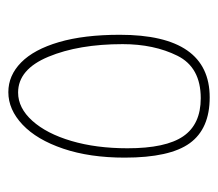

<svg xmlns="http://www.w3.org/2000/svg" viewBox="-52 -484 535 472"><g transform="rotate(-90 216.0 -247.5)"><path d="M65 -209Q65 -295 87 -360Q109 -425 146 -460Q183 -495 226 -495Q267 -495 299 -463.5Q331 -432 349 -370.5Q367 -309 367 -221Q367 0 213 0Q136 0 100.5 -49Q65 -98 65 -209ZM344 -214Q344 -322 313 -396.5Q282 -471 225 -471Q187 -471 155.5 -436Q124 -401 106 -340Q88 -279 88 -202Q88 -108 117.5 -65Q147 -22 211 -22Q287 -22 315.5 -79.5Q344 -137 344 -214Z"/></g></svg>

Font: Noto Sans Arabic CondThin
Style: Regular
Weight: 250
Width: 3
Designer: Nadine Chahine
Foundry: Monotype Imaging Inc.
Version: Version 1.001